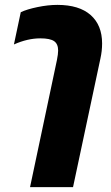

<svg xmlns="http://www.w3.org/2000/svg" viewBox="-20 -570 456 786"><path d="M213 -324Q218 -349 218 -363Q218 -390 201.5 -401.5Q185 -413 145 -413Q93 -413 37 -388L65 -520Q90 -532 133.5 -541Q177 -550 215 -550Q304 -550 351 -508.5Q398 -467 398 -392Q398 -361 391 -330L279 196H103Z"/></svg>

Font: Prompt Bold
Style: Bold Italic
Weight: 700
Italic angle: -12°
Designer: Katatrad Team
Foundry: CadsonDemak
Version: Version 1.000